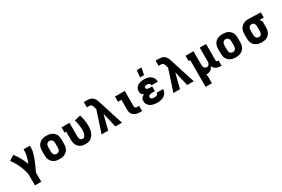

<svg xmlns="http://www.w3.org/2000/svg" viewBox="121 -2183 5607 3822"><g transform="rotate(-30 2925.0 -271.5)"><path d="M210 215V0Q210 -42 201 -82.5Q192 -123 179 -162.5Q166 -202 149.5 -240Q133 -278 113.5 -315Q94 -352 72 -387Q50 -422 25 -456L141 -528Q195 -458 237.5 -380.5Q280 -303 310 -221Q322 -251 332 -281Q342 -311 350.5 -342Q359 -373 365.5 -404.5Q372 -436 372 -468V-520H517V-468Q517 -426 507.5 -385.5Q498 -345 485 -305.5Q472 -266 457 -227.5Q442 -189 425.5 -150.5Q409 -112 391.5 -74.5Q374 -37 355 0V215Z M900 8Q870 8 840.5 3Q811 -2 784 -14.5Q757 -27 735 -48Q713 -69 699.5 -95Q686 -121 680.5 -150.5Q675 -180 675 -210V-310Q675 -340 680.5 -369.5Q686 -399 699.5 -425Q713 -451 735 -472Q757 -493 784 -505.5Q811 -518 840.5 -523Q870 -528 900 -528Q930 -528 959.5 -523Q989 -518 1016 -505.5Q1043 -493 1065 -472Q1087 -451 1100.5 -425Q1114 -399 1119.5 -369.5Q1125 -340 1125 -310V-210Q1125 -180 1119.5 -150.5Q1114 -121 1100.5 -95Q1087 -69 1065 -48Q1043 -27 1016 -14.5Q989 -2 959.5 3Q930 8 900 8ZM900 -112Q918 -112 935 -119.5Q952 -127 962 -141.5Q972 -156 976 -174Q980 -192 980 -210V-310Q980 -328 976 -346Q972 -364 962 -378.5Q952 -393 935 -400.5Q918 -408 900 -408Q882 -408 865 -400.5Q848 -393 838 -378.5Q828 -364 824 -346Q820 -328 820 -310V-210Q820 -192 824 -174Q828 -156 838 -141.5Q848 -127 865 -119.5Q882 -112 900 -112Z M1496 8Q1467 8 1438.5 2.5Q1410 -3 1384.5 -16.5Q1359 -30 1338.5 -51Q1318 -72 1305.5 -98Q1293 -124 1288 -152.5Q1283 -181 1283 -210V-400H1246V-520H1428V-210Q1428 -193 1431 -176.5Q1434 -160 1442 -145Q1450 -130 1464.5 -121Q1479 -112 1496 -112Q1509 -112 1521 -117Q1533 -122 1541.5 -132Q1550 -142 1556 -153.5Q1562 -165 1566 -177.5Q1570 -190 1572.5 -203Q1575 -216 1576.5 -228.5Q1578 -241 1579 -254Q1580 -267 1580 -280Q1580 -338 1570 -394.5Q1560 -451 1544 -507L1684 -540Q1703 -477 1714 -412Q1725 -347 1725 -282Q1725 -247 1720.5 -212Q1716 -177 1705 -144Q1694 -111 1674.5 -81.5Q1655 -52 1627.5 -31Q1600 -10 1565.5 -1Q1531 8 1496 8Z M1866 0 2027 -491 2008 -549Q2004 -562 1999 -575Q1994 -588 1985 -598Q1976 -608 1962.5 -611.5Q1949 -615 1935 -615H1881V-735H1935Q1959 -735 1983 -733.5Q2007 -732 2030 -725Q2053 -718 2072.5 -704Q2092 -690 2107 -671.5Q2122 -653 2131 -630.5Q2140 -608 2147 -586L2334 0H2183L2104 -337L2017 0Z M2752 0Q2728 0 2703.5 -3Q2679 -6 2656 -14.5Q2633 -23 2612.5 -37Q2592 -51 2578 -71.5Q2564 -92 2558 -116Q2552 -140 2552 -165V-400H2474V-520H2698V-165Q2698 -155 2702 -145.5Q2706 -136 2714 -130Q2722 -124 2732 -122Q2742 -120 2752 -120H2797V0Z M3148 8Q3121 8 3094.5 5Q3068 2 3042.5 -5.5Q3017 -13 2993.5 -26.5Q2970 -40 2952.5 -60Q2935 -80 2926 -105.5Q2917 -131 2917 -158Q2917 -176 2921.5 -194.5Q2926 -213 2937.5 -228Q2949 -243 2964.5 -253.5Q2980 -264 2997 -272Q2983 -279 2970.5 -289Q2958 -299 2949 -312Q2940 -325 2936.5 -341Q2933 -357 2933 -373Q2933 -398 2941 -421.5Q2949 -445 2965.5 -464Q2982 -483 3003.5 -495.5Q3025 -508 3049 -515.5Q3073 -523 3098 -525.5Q3123 -528 3147 -528Q3173 -528 3199 -524.5Q3225 -521 3249.5 -511.5Q3274 -502 3295 -486.5Q3316 -471 3331 -449.5Q3346 -428 3353.5 -403Q3361 -378 3361 -352V-350H3216V-351Q3216 -363 3210.5 -375Q3205 -387 3195 -394.5Q3185 -402 3172.5 -405Q3160 -408 3147 -408Q3136 -408 3125 -407Q3114 -406 3104 -402Q3094 -398 3086 -389.5Q3078 -381 3078 -370Q3078 -358 3085.5 -348Q3093 -338 3103.5 -333Q3114 -328 3126 -326.5Q3138 -325 3150 -325H3215V-216H3150Q3135 -216 3120.5 -214Q3106 -212 3093 -205.5Q3080 -199 3071 -187Q3062 -175 3062 -161Q3062 -147 3071.5 -136Q3081 -125 3094 -120Q3107 -115 3120.5 -113.5Q3134 -112 3148 -112Q3162 -112 3176.5 -114.5Q3191 -117 3203.5 -124.5Q3216 -132 3223.5 -144.5Q3231 -157 3232 -171H3377Q3377 -144 3368.5 -117.5Q3360 -91 3343.5 -69.5Q3327 -48 3304 -32.5Q3281 -17 3255 -8Q3229 1 3202 4.5Q3175 8 3148 8ZM3097 -600 3111 -758H3221L3187 -600Z M3516 0 3677 -491 3658 -549Q3654 -562 3649 -575Q3644 -588 3635 -598Q3626 -608 3612.5 -611.5Q3599 -615 3585 -615H3531V-735H3585Q3609 -735 3633 -733.5Q3657 -732 3680 -725Q3703 -718 3722.5 -704Q3742 -690 3757 -671.5Q3772 -653 3781 -630.5Q3790 -608 3797 -586L3984 0H3833L3754 -337L3667 0Z M4133 215V-400H4096V-520H4278V-210Q4278 -193 4281 -176Q4284 -159 4293 -144Q4302 -129 4317.5 -120.5Q4333 -112 4350 -112Q4367 -112 4382.5 -120.5Q4398 -129 4407 -144Q4416 -159 4419 -176Q4422 -193 4422 -210V-520H4567V-143Q4567 -137 4569 -131Q4571 -125 4575.5 -120.5Q4580 -116 4586.5 -114Q4593 -112 4599 -112H4619V8H4599Q4572 8 4545.5 3.5Q4519 -1 4495.5 -13.5Q4472 -26 4454 -47Q4436 -68 4428 -93Q4420 -71 4407 -52Q4394 -33 4375.5 -19Q4357 -5 4334.5 1.5Q4312 8 4289 8Q4284 8 4279.5 7.5Q4275 7 4270 7Q4275 32 4276.5 57Q4278 82 4278 107V215Z M4950 8Q4920 8 4890.5 3Q4861 -2 4834 -14.5Q4807 -27 4785 -48Q4763 -69 4749.5 -95Q4736 -121 4730.5 -150.5Q4725 -180 4725 -210V-310Q4725 -340 4730.5 -369.5Q4736 -399 4749.5 -425Q4763 -451 4785 -472Q4807 -493 4834 -505.5Q4861 -518 4890.5 -523Q4920 -528 4950 -528Q4980 -528 5009.5 -523Q5039 -518 5066 -505.5Q5093 -493 5115 -472Q5137 -451 5150.5 -425Q5164 -399 5169.5 -369.5Q5175 -340 5175 -310V-210Q5175 -180 5169.5 -150.5Q5164 -121 5150.5 -95Q5137 -69 5115 -48Q5093 -27 5066 -14.5Q5039 -2 5009.5 3Q4980 8 4950 8ZM4950 -112Q4968 -112 4985 -119.5Q5002 -127 5012 -141.5Q5022 -156 5026 -174Q5030 -192 5030 -210V-310Q5030 -328 5026 -346Q5022 -364 5012 -378.5Q5002 -393 4985 -400.5Q4968 -408 4950 -408Q4932 -408 4915 -400.5Q4898 -393 4888 -378.5Q4878 -364 4874 -346Q4870 -328 4870 -310V-210Q4870 -192 4874 -174Q4878 -156 4888 -141.5Q4898 -127 4915 -119.5Q4932 -112 4950 -112Z M5549 8Q5520 8 5490.5 3Q5461 -2 5434 -15Q5407 -28 5385 -48.5Q5363 -69 5349.5 -95.5Q5336 -122 5330.5 -151Q5325 -180 5325 -210V-310Q5325 -338 5330 -366.5Q5335 -395 5347.5 -420.5Q5360 -446 5380 -466.5Q5400 -487 5425 -500.5Q5450 -514 5477.5 -521Q5505 -528 5534 -528H5550L5825 -520V-400L5723 -403Q5733 -395 5742 -384.5Q5751 -374 5757 -362Q5763 -350 5765 -336.5Q5767 -323 5767 -310V-210Q5767 -181 5762 -152Q5757 -123 5744 -96.5Q5731 -70 5710 -49Q5689 -28 5663 -15Q5637 -2 5607.5 3Q5578 8 5549 8ZM5549 -112Q5566 -112 5582 -120Q5598 -128 5606.5 -143Q5615 -158 5618.5 -175.5Q5622 -193 5622 -210V-310Q5622 -327 5619 -343.5Q5616 -360 5608 -374.5Q5600 -389 5585.5 -398Q5571 -407 5555 -408H5545Q5528 -408 5512 -399.5Q5496 -391 5486.5 -376.5Q5477 -362 5473.5 -344.5Q5470 -327 5470 -310V-210Q5470 -192 5474 -174.5Q5478 -157 5488 -142Q5498 -127 5514.5 -119.5Q5531 -112 5549 -112Z"/></g></svg>

Font: Iosevka Etoile Heavy
Style: Regular
Weight: 900
Designer: Belleve Invis
Foundry: Belleve Invis
Version: Version 22.1.2; ttfautohint (v1.8.4)